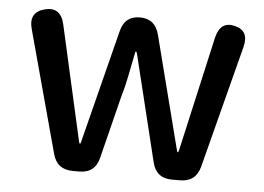

<svg xmlns="http://www.w3.org/2000/svg" viewBox="-44 -609 916 665"><g transform="rotate(5 414.0 -276.0)"><path d="M231 0Q176 0 162 -53L47 -477Q31 -535 86 -549Q140 -563 154 -504L244 -104Q246 -96 248 -96Q250 -96 252 -105L351 -496Q364 -550 417 -550Q470 -550 484 -496L584 -105Q586 -96 588 -96Q590 -96 592 -104L682 -503Q696 -562 747 -549Q798 -537 783 -479L673 -53Q659 0 604 0H576Q521 0 508 -54L418 -422Q416 -431 413.5 -431Q411 -431 410 -423Q391 -325 384 -299Q376 -271 369 -242L322 -54Q309 0 254 0Z"/></g></svg>

Font: Resource Han Rounded CN Medium
Style: Regular
Weight: 500
Designer: Cyano Hao (round all glyphs); Ryoko NISHIZUKA 西塚涼子 (kana, bopomofo & ideographs); Paul D. Hunt (Latin, Greek & Cyrillic)
Foundry: Cyano Hao
Version: 0.990